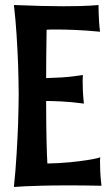

<svg xmlns="http://www.w3.org/2000/svg" viewBox="-20 -726 437 762"><path d="M382.8 11.2Q343.3 10.3 309.3 10Q275.4 9.8 245.1 9.8Q186 9.8 146.2 11Q106.4 12.2 81.5 13.2Q52.2 14.6 35.2 16.1Q38.6 -16.6 41.3 -49.8Q43.9 -83 45.9 -115.2Q47.9 -147.5 49.3 -177.2Q50.8 -207 51.8 -233.4Q53.7 -294.9 54.2 -351.1Q53.7 -409.7 51.8 -471.2Q50.8 -497.6 49.3 -526.6Q47.9 -555.7 45.9 -585.9Q43.9 -616.2 41.3 -646.7Q38.6 -677.2 35.2 -706.1Q96.2 -703.6 144.3 -702.4Q192.4 -701.2 230 -701.2Q267.1 -701.2 293.9 -701.9Q320.8 -702.6 337.9 -703.6Q357.9 -704.6 371.1 -706.1Q371.1 -706.5 371.1 -697.3Q371.1 -688 371.6 -672.9Q372.1 -657.7 373.3 -638.7Q374.5 -619.6 377 -600.1Q320.3 -605.5 277.8 -607.2Q235.4 -608.9 205.1 -608.9Q192.4 -608.9 182.9 -608.9Q173.3 -608.9 165 -607.9Q164.1 -553.7 163.6 -506.1Q163.1 -458.5 163.1 -416Q197.3 -417 224.1 -418.7Q251 -420.4 270 -422.9Q292 -425.3 309.1 -428.2Q308.6 -424.8 308.6 -420.4Q308.1 -416.5 308.1 -411.1Q308.1 -405.8 308.1 -398.9Q308.1 -383.3 309.1 -361.6Q310.1 -339.8 313 -314.9Q260.3 -321.8 222.2 -323.5Q184.1 -325.2 163.1 -325.2Q163.1 -274.4 163.6 -234.6Q164.1 -194.8 164.8 -164.6Q165.5 -134.3 166.3 -112.8Q167 -91.3 168 -77.1Q217.8 -78.1 256.8 -82Q295.9 -85.9 322.8 -90.1Q349.6 -94.2 363.8 -97.7Q377.9 -101.1 377.9 -102.1Q377.4 -99.6 377.4 -96.7Q377 -94.2 377 -90.3Q377 -86.4 377 -81.1Q377 -67.4 377.9 -44.4Q378.9 -21.5 382.8 11.2Z"/></svg>

Font: Rum Raisin
Style: Regular
Weight: 400
Designer: Astigmatic (AOETI)
Foundry: Astigmatic (AOETI)
Version: Version 1.000